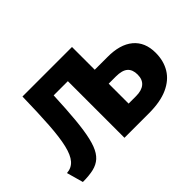

<svg xmlns="http://www.w3.org/2000/svg" viewBox="-117 -946 1247 1247"><g transform="rotate(-45 506.5 -323.0)"><path d="M445 0V-658H621V-138H690Q741 -138 768.5 -161Q796 -184 796 -230Q796 -276 770 -298.5Q744 -321 687 -321H599V-449H736Q853 -450 916 -397.5Q979 -345 979 -247Q979 -173 945.5 -117.5Q912 -62 843.5 -31Q775 0 670 0ZM51 12 19 -102Q63 -105 90.5 -136.5Q118 -168 133.5 -233.5Q149 -299 156 -404Q163 -509 166 -658H322Q315 -511 308.5 -404Q302 -297 291 -223Q280 -149 262.5 -103Q245 -57 217.5 -32Q190 -7 149.5 2.5Q109 12 51 12ZM257 -520 244 -658H559V-520Z"/></g></svg>

Font: Ysabeau SC Black
Style: Regular
Weight: 900
Designer: Christian Thalmann (Catharsis Fonts)
Version: Version 2.001;gftools[0.9.30]; featfreeze: smcp